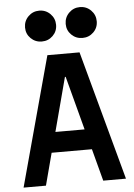

<svg xmlns="http://www.w3.org/2000/svg" viewBox="-62 -989 723 1035"><g transform="rotate(-5 300.0 -471.5)"><path d="M144 0 190 -174H408L454 0H577L387 -700H213L23 0ZM220 -284 297 -575H301L378 -284ZM106 -859Q106 -824 130.5 -800Q155 -776 190 -776Q225 -776 249.5 -800Q274 -824 274 -859Q274 -894 249.5 -918.5Q225 -943 190 -943Q155 -943 130.5 -918.5Q106 -894 106 -859ZM326 -859Q326 -824 350.5 -800Q375 -776 410 -776Q445 -776 469.5 -800Q494 -824 494 -859Q494 -894 469.5 -918.5Q445 -943 410 -943Q375 -943 350.5 -918.5Q326 -894 326 -859Z"/></g></svg>

Font: CommitMonoV143 ExtLt
Style: Regular
Weight: 200
Monospace: yes
Designer: Eigil Nikolajsen
Foundry: Eigil Nikolajsen
Version: Version 1.143